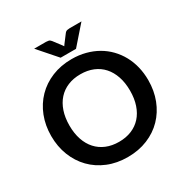

<svg xmlns="http://www.w3.org/2000/svg" viewBox="-203 -1080 1214 1255"><g transform="rotate(-30 404.0 -452.0)"><path d="M37.5 0ZM770 -361.5Q770 -282 743.8 -214.2Q717.5 -146.5 669.5 -97Q621.5 -47.5 554 -19.8Q486.5 8 404 8Q322 8 254.5 -19.8Q187 -47.5 138.8 -97Q90.5 -146.5 64 -214.2Q37.5 -282 37.5 -361.5Q37.5 -441 64 -508.8Q90.5 -576.5 138.8 -626Q187 -675.5 254.5 -703.2Q322 -731 404 -731Q459 -731 507.5 -718.2Q556 -705.5 596.5 -682.2Q637 -659 669.2 -625.8Q701.5 -592.5 724 -551.5Q746.5 -510.5 758.2 -462.5Q770 -414.5 770 -361.5ZM632.5 -361.5Q632.5 -421 616.5 -468.2Q600.5 -515.5 571 -548.5Q541.5 -581.5 499.2 -599Q457 -616.5 404 -616.5Q351 -616.5 308.8 -599Q266.5 -581.5 236.8 -548.5Q207 -515.5 191 -468.2Q175 -421 175 -361.5Q175 -302 191 -254.8Q207 -207.5 236.8 -174.8Q266.5 -142 308.8 -124.5Q351 -107 404 -107Q457 -107 499.2 -124.5Q541.5 -142 571 -174.8Q600.5 -207.5 616.5 -254.8Q632.5 -302 632.5 -361.5ZM226.5 -912H316Q323.5 -912 334 -910Q344.5 -908 353 -897L397.5 -838.5L405 -827.5Q407.5 -831.5 412.5 -838.5L456.5 -896.5Q465 -908 475.8 -910Q486.5 -912 494 -912H583.5L463 -774.5H347Z"/></g></svg>

Font: Lato
Style: Bold
Weight: 700
Designer: Lukasz Dziedzic
Foundry: tyPoland Lukasz Dziedzic
Version: Version 2.007; 2014-02-27